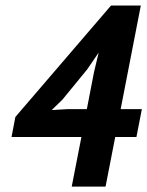

<svg xmlns="http://www.w3.org/2000/svg" viewBox="-20 -687 542 707"><path d="M482.4 -182.6H404.3L368.7 0H244.1L279.8 -182.6H22.5L36.6 -256.3L388.7 -666.5H498.5L424.3 -285.2H502.4ZM326.2 -421.4 343.3 -493.2 300.8 -431.2 210 -320.3 170.4 -281.7 229.5 -285.2H299.8Z"/></svg>

Font: PT Astra Sans
Style: Bold Italic
Weight: 700
Italic angle: -16°
Designer: A.Korolkova, I. Chaeva
Foundry: ParaType Ltd
Version: Version 1.002W